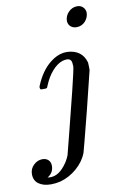

<svg xmlns="http://www.w3.org/2000/svg" viewBox="-107 -714 614 972"><g transform="rotate(-10 200.0 -228.5)"><path d="M297 -596Q297 -622 316 -641.5Q335 -661 361 -661Q378 -661 389.5 -650.5Q401 -640 403 -623Q403 -596 385 -576.5Q367 -557 340 -557Q322 -557 310 -567.5Q298 -578 297 -596ZM288 -376Q288 -405 262 -405Q251 -405 239 -401Q212 -392 186.5 -363Q161 -334 144 -292Q143 -289 141 -285Q139 -281 139 -280.5Q139 -280 136 -279Q133 -278 130.5 -278Q128 -278 121 -278H107Q99 -286 105 -299Q135 -371 183 -409Q217 -436 252 -441Q253 -441 260 -441.5Q267 -442 272 -442Q347 -438 366 -371Q367 -365 367 -348V-332L318 -133Q267 67 264 75Q248 118 209.5 151.5Q171 185 124 198Q99 204 75 204Q36 204 12 187Q-12 170 -12 137Q-12 109 8 90Q28 71 53 71Q72 71 83.5 82Q95 93 95 112Q95 148 63 167Q68 168 77 168Q111 168 139.5 139Q168 110 182 74Q183 70 209 -31.5Q235 -133 262 -242.5Q289 -352 289 -365Q289 -372 288 -376Z"/></g></svg>

Font: KaTeX_Math
Style: Italic
Weight: 400
Version: Version 3699957226